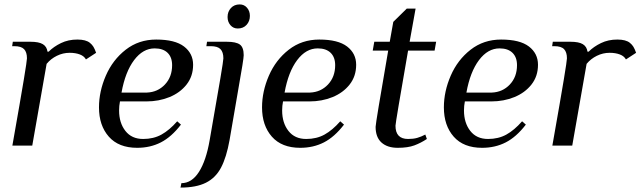

<svg xmlns="http://www.w3.org/2000/svg" viewBox="-20 -659 2899 869"><path d="M102 -395Q102 -423 89 -436.5Q76 -450 45 -450H35L38 -470H118Q156 -470 174 -459Q192 -448 195 -425H200Q223 -448 256 -464Q289 -480 330 -480Q369 -480 387 -465Q397 -457 403 -447Q409 -437 415 -420L369 -390Q361 -405 341.5 -412.5Q322 -420 295 -420Q265 -420 237.5 -406.5Q210 -393 191 -370L126 0H36Q74 -215 88 -300Q102 -385 102 -395Z M428 -173Q428 -245 459 -316.5Q490 -388 549 -434Q608 -480 687 -480Q772 -480 813 -448.5Q854 -417 854 -366Q854 -314 824.5 -276.5Q795 -239 747 -219.5Q699 -200 643 -200H523Q519 -180 519 -159Q519 -103 547.5 -66.5Q576 -30 628 -30Q675 -30 711 -50Q747 -70 782 -110L799 -95Q756 -39 708 -14.5Q660 10 601 10Q517 10 472.5 -40.5Q428 -91 428 -173ZM645 -240Q694 -242 726.5 -276.5Q759 -311 759 -364Q759 -400 738.5 -420Q718 -440 680 -440Q627 -440 587 -387Q547 -334 530 -240Z M1010 -582Q1010 -606 1025 -622.5Q1040 -639 1065 -639Q1085 -639 1098 -624Q1111 -609 1111 -587Q1111 -563 1096 -546.5Q1081 -530 1056 -530Q1036 -530 1023 -545Q1010 -560 1010 -582ZM801 170Q848 170 880.5 119Q913 68 929 -25Q964 -225 977.5 -305Q991 -385 991 -395Q991 -423 978 -436.5Q965 -450 934 -450H914L917 -470H1007Q1048 -470 1065.5 -457.5Q1083 -445 1083 -409Q1083 -400 1077 -362.5Q1071 -325 1056 -240L1019 -25Q1005 53 980.5 99.5Q956 146 912 168Q868 190 797 190Z M1166 -173Q1166 -245 1197 -316.5Q1228 -388 1287 -434Q1346 -480 1425 -480Q1510 -480 1551 -448.5Q1592 -417 1592 -366Q1592 -314 1562.5 -276.5Q1533 -239 1485 -219.5Q1437 -200 1381 -200H1261Q1257 -180 1257 -159Q1257 -103 1285.5 -66.5Q1314 -30 1366 -30Q1413 -30 1449 -50Q1485 -70 1520 -110L1537 -95Q1494 -39 1446 -14.5Q1398 10 1339 10Q1255 10 1210.5 -40.5Q1166 -91 1166 -173ZM1383 -240Q1432 -242 1464.5 -276.5Q1497 -311 1497 -364Q1497 -400 1476.5 -420Q1456 -440 1418 -440Q1365 -440 1325 -387Q1285 -334 1268 -240Z M1680 -85Q1680 -101 1737 -430H1667L1674 -470H1744L1760 -560L1821 -620H1861L1834 -470H1954L1947 -430H1827Q1770 -103 1770 -90Q1770 -30 1827 -30Q1851 -30 1868.5 -35Q1886 -40 1905 -50L1912 -30Q1885 -12 1855.5 -1Q1826 10 1780 10Q1733 10 1706.5 -14Q1680 -38 1680 -85Z M1989 -173Q1989 -245 2020 -316.5Q2051 -388 2110 -434Q2169 -480 2248 -480Q2333 -480 2374 -448.5Q2415 -417 2415 -366Q2415 -314 2385.5 -276.5Q2356 -239 2308 -219.5Q2260 -200 2204 -200H2084Q2080 -180 2080 -159Q2080 -103 2108.5 -66.5Q2137 -30 2189 -30Q2236 -30 2272 -50Q2308 -70 2343 -110L2360 -95Q2317 -39 2269 -14.5Q2221 10 2162 10Q2078 10 2033.5 -40.5Q1989 -91 1989 -173ZM2206 -240Q2255 -242 2287.5 -276.5Q2320 -311 2320 -364Q2320 -400 2299.5 -420Q2279 -440 2241 -440Q2188 -440 2148 -387Q2108 -334 2091 -240Z M2546 -395Q2546 -423 2533 -436.5Q2520 -450 2489 -450H2479L2482 -470H2562Q2600 -470 2618 -459Q2636 -448 2639 -425H2644Q2667 -448 2700 -464Q2733 -480 2774 -480Q2813 -480 2831 -465Q2841 -457 2847 -447Q2853 -437 2859 -420L2813 -390Q2805 -405 2785.5 -412.5Q2766 -420 2739 -420Q2709 -420 2681.5 -406.5Q2654 -393 2635 -370L2570 0H2480Q2518 -215 2532 -300Q2546 -385 2546 -395Z"/></svg>

Font: Philosopher
Style: Italic
Weight: 400
Italic angle: -10°
Designer: Jovanny Lemonad
Foundry: Jovanny Lemonad
Version: Version 2.000